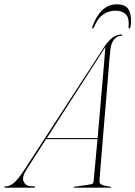

<svg xmlns="http://www.w3.org/2000/svg" viewBox="-67 -870 627 890"><path d="M55.5 -83.5Q33.5 -48.5 42.5 -28.5Q51.5 -8.5 74 -7L91 -6Q96 -6 96 -3Q96 0 91 0H-42Q-47 0 -47 -3Q-47 -6 -42 -6Q-21.5 -6 -1.8 -23Q18 -40 46 -83L414.5 -650Q438 -685.5 458 -697.8Q478 -710 495 -710Q500.5 -710 499.5 -707Q499.5 -704 494.5 -704Q476.5 -704 462.2 -687.2Q448 -670.5 444.5 -639Q444 -637 441.2 -604.8Q438.5 -572.5 434.2 -520.2Q430 -468 424.8 -405.8Q419.5 -343.5 414.2 -280.5Q409 -217.5 404.5 -163.2Q400 -109 397.2 -72.8Q394.5 -36.5 394 -29Q393.5 -21 402.2 -15.2Q411 -9.5 446 -4Q449 -4 449 -2Q449 0 446 0H277Q274 0 274 -2Q274 -4 276 -4L350.5 -15Q360.5 -16.5 363.2 -19.5Q366 -22.5 367 -30Q368 -40 373 -95Q378 -150 385 -225H146.5ZM417.5 -646 150 -230H385.5Q391 -292.5 396.8 -360Q402.5 -427.5 407.8 -488.5Q413 -549.5 416.8 -593.5Q420.5 -637.5 421.5 -653Q421 -651.5 420 -649.8Q419 -648 417.5 -646ZM468 -820.5Q437.5 -820.5 412 -803.5Q386.5 -786.5 369 -744.5Q366 -738 362.5 -738Q358.5 -738 361 -745.5Q376.5 -791.5 404.8 -820.8Q433 -850 475.5 -850Q518.5 -850 531.8 -820.8Q545 -791.5 538 -745.5Q536.5 -738 532.5 -738Q528.5 -738 529 -744.5Q533 -786.5 516 -803.5Q499 -820.5 468 -820.5Z"/></svg>

Font: Fraunces 144pt S000 Thin
Style: Italic
Weight: 100
Italic angle: -16°
Version: Version 1.000; ttfautohint (v1.8.3)